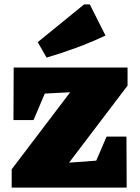

<svg xmlns="http://www.w3.org/2000/svg" viewBox="-20 -850 633 870"><path d="M33 0V-83L298 -432L183 -426L132 -306H41L42 -544H558V-462L293 -113L416 -122L463 -231H553L554 0ZM191 -589 151 -659 361 -830H387L458 -689Q392 -658 325.5 -633.5Q259 -609 191 -589Z"/></svg>

Font: Piazzolla SC Black
Style: Regular
Weight: 900
Designer: Juan Pablo del Peral
Foundry: Huerta Tipografica
Version: Version 1.330